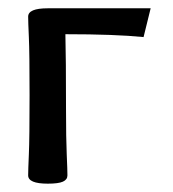

<svg xmlns="http://www.w3.org/2000/svg" viewBox="-20 -438 416 463"><path d="M95.2 4.9Q47.9 4.9 47.9 -15.1Q47.9 -27.8 49.6 -66.2Q51.3 -104.5 51.3 -208Q51.3 -311 49.6 -348.1Q47.9 -385.3 47.9 -397.9Q47.9 -418 95.2 -418H343.3L326.2 -348.6Q257.8 -355.5 137.7 -355.5Q139.2 -299.3 139.2 -173.3Q139.2 -104.5 140.9 -66.2Q142.6 -27.8 142.6 -15.1Q142.6 -4.9 131.8 0Q121.1 4.9 95.2 4.9Z"/></svg>

Font: Bainsley
Style: Regular
Weight: 400
Designer: Paul James MIller
Foundry: High-Logic / Made with FontCreator
Version: Version 1.411;March 28, 2021;FontCreator 13.0.0.2683 64-bit